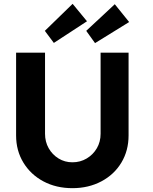

<svg xmlns="http://www.w3.org/2000/svg" viewBox="-20 -976 797 1002"><path d="M64 -269V-701H215V-278Q215 -236 234 -202.5Q253 -169 285.5 -149Q318 -129 358 -129Q399 -129 432.5 -149Q466 -169 485.5 -202.5Q505 -236 505 -278V-701H651V-269Q651 -190 613.5 -127.5Q576 -65 509 -29.5Q442 6 358 6Q273 6 206.5 -29.5Q140 -65 102 -127.5Q64 -190 64 -269ZM261 -752 214 -815 359 -956 434 -865ZM579 -954 654 -861 476 -751 430 -815Z"/></svg>

Font: Our Lexend SemiBold
Style: Regular
Weight: 600
Designer: Bonnie Shaver-Troup, Thomas Jockin
Foundry: Lexend
Version: Version 1.007